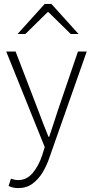

<svg xmlns="http://www.w3.org/2000/svg" viewBox="-20 -744 476 983"><path d="M73 219Q59 219 46 216Q33 213 24 208L36 171Q44 174 54 176Q64 178 73 178Q117 178 147.5 141.5Q178 105 196 51L209 9L12 -480H60L176 -178Q187 -148 201 -112Q215 -76 228 -44H232Q243 -76 254.5 -112Q266 -148 276 -178L379 -480H424L234 60Q221 100 199.5 136.5Q178 173 147 196Q116 219 73 219ZM70 -570 209 -724H243L382 -570H342L228 -682H224L110 -570Z"/></svg>

Font: Source Sans 3 ExtraLight Light
Style: Regular
Weight: 300
Version: Version 3.052;hotconv 1.1.0;makeotfexe 2.6.0